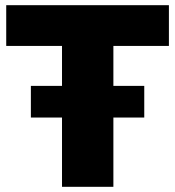

<svg xmlns="http://www.w3.org/2000/svg" viewBox="-20 -720 675 740"><path d="M219 0V-543H4V-700H631V-543H417V0ZM99 -267V-389H536V-267Z"/></svg>

Font: Montserrat Thin ExtraBold
Style: Regular
Weight: 800
Version: Version 9.000